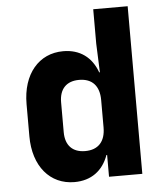

<svg xmlns="http://www.w3.org/2000/svg" viewBox="-53 -776 706 833"><g transform="rotate(-5 300.0 -360.0)"><path d="M384 -580 389 -455H386C362 -522 311 -560 238 -560C132 -560 60 -476 60 -345V-205C60 -74 132 10 238 10C311 10 362 -28 386 -95H389V0H534V-730H384ZM296 -120C241 -120 210 -152 210 -210V-340C210 -398 241 -430 296 -430C353 -430 384 -396 384 -335V-215C384 -154 353 -120 296 -120Z"/></g></svg>

Font: Tekne LDO ExtraBold
Style: Regular
Weight: 800
Monospace: yes
Designer: Alessio Laiso, Mario Rullo, Paolo Rosset
Foundry: Alessio Laiso
Version: Version 1.000;hotconv 1.0.109;makeotfexe 2.5.65596